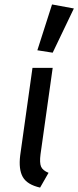

<svg xmlns="http://www.w3.org/2000/svg" viewBox="-20 -832 352 863"><path d="M216.8 -526.9 162.1 -138.2Q157.2 -100.1 164.6 -83Q171.9 -65.9 198.2 -55.2L160.2 11.2Q102.1 -2 82.5 -36.4Q63 -70.8 70.8 -133.8L126 -526.9ZM312 -793.9 216.8 -595.2 147.9 -606 213.9 -812Z"/></svg>

Font: FiraSans-Italic
Style: Italic
Weight: 400
Italic angle: -8°
Designer: Carrois Corporate & Edenspiekermann AG
Foundry: Carrois Corporate GbR & Edenspiekermann AG
Version: Version 3.106;PS 003.106;hotconv 1.0.70;makeotf.lib2.5.58329